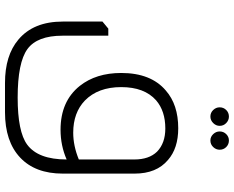

<svg xmlns="http://www.w3.org/2000/svg" viewBox="-106 -614 959 788"><g transform="rotate(90 374.0 -220.5)"><path d="M459 -680Q474 -680 485.5 -669Q497 -658 497 -642Q497 -627 485.5 -615.5Q474 -604 459 -604Q443 -604 432 -615.5Q421 -627 421 -642Q421 -658 432 -669Q443 -680 459 -680ZM557 -680Q573 -680 584 -669Q595 -658 595 -642Q595 -627 584 -615.5Q573 -604 557 -604Q542 -604 531 -615.5Q520 -627 520 -642Q520 -658 531 -669Q542 -680 557 -680ZM635 -14Q578 11 513 11Q396 11 333 -68Q280 -135 280 -238Q280 -360 352 -421Q410 -472 507 -472Q589 -472 637 -430Q693 -383 693 -293V2Q693 115 627 177Q561 239 441 239H321Q208 239 143 184Q69 122 69 2V-161L98 -185H127V3Q127 107 182 147Q237 187 381 187Q521 187 574 148Q635 103 635 -14ZM635 -292Q635 -352 603 -385Q568 -419 508 -419Q436 -419 392 -381Q338 -333 338 -238Q338 -143 393 -89Q443 -41 525 -41Q579 -41 635 -64Z"/></g></svg>

Font: Almarai Light
Style: Regular
Weight: 300
Designer: Boutros International 2019
Foundry: Created by Boutros International 2019
Version: Version 1.10